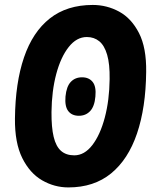

<svg xmlns="http://www.w3.org/2000/svg" viewBox="-20 -762 640 796"><path d="M263.5 15Q205.5 15 154.5 -14.5Q103.5 -44 72.2 -107Q41 -170 42 -270.5Q43.5 -418.5 79.5 -524Q115.5 -629.5 186.5 -685.5Q257.5 -741.5 364.5 -741.5Q423 -741.5 474 -713.8Q525 -686 556.2 -625Q587.5 -564 586 -463.5Q584.5 -316 548 -208.5Q511.5 -101 440.5 -43Q369.5 15 263.5 15ZM288 -118Q330 -118 362.8 -160.5Q395.5 -203 414.5 -274.8Q433.5 -346.5 434.5 -433.5Q435.5 -496.5 424.2 -535Q413 -573.5 391.5 -591Q370 -608.5 340 -608.5Q297.5 -608.5 264.8 -567Q232 -525.5 213.2 -455.2Q194.5 -385 193.5 -297.5Q193 -234 202.5 -194.5Q212 -155 233 -136.5Q254 -118 288 -118ZM307 -282Q278 -282 263 -301.5Q248 -321 251.5 -362Q255.5 -403.5 273.5 -422.5Q291.5 -441.5 320 -441.5Q349 -441.5 364.2 -422.2Q379.5 -403 375.5 -362Q372 -321 353.8 -301.5Q335.5 -282 307 -282Z"/></svg>

Font: Spline Sans Mono
Style: Bold Italic
Weight: 700
Italic angle: -4°
Monospace: yes
Version: Version 1.004